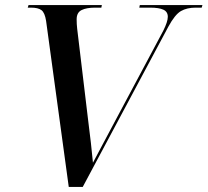

<svg xmlns="http://www.w3.org/2000/svg" viewBox="-20 -734 815 754"><path d="M161 -652Q156 -684 143 -694Q130 -704 102 -704H89L92 -714H380L378 -704H353Q320 -704 300.5 -694.5Q281 -685 281 -658Q281 -650 281.5 -639.5Q282 -629 283 -622L326 -263Q332 -217 337 -172.5Q342 -128 345 -95Q363 -129 384 -168.5Q405 -208 430 -255L621 -613Q639 -649 639 -668Q639 -688 621.5 -696Q604 -704 570 -704H527L529 -714H775L772 -704H748Q714 -704 690.5 -690.5Q667 -677 641 -629L305 0H250Z"/></svg>

Font: Noto Serif Display Medium
Style: Italic
Weight: 500
Italic angle: -12°
Designer: Monotype Design Team
Foundry: Monotype Imaging Inc.
Version: Version 2.009